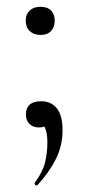

<svg xmlns="http://www.w3.org/2000/svg" viewBox="-20 -375 264 577"><path d="M103.6 -70.8Q133.8 -70.8 150.9 -49.3Q168 -27.8 168 16.6Q168 62.8 147.9 102.9Q127.8 143 92.8 181Q88.8 184 85.8 180.6Q82.8 177.2 84.8 174Q109 140.6 115.7 112Q122.4 83.4 122.4 52Q122.4 22.8 114.1 6.6Q105.8 -9.6 95 -20L132.8 -27Q133.8 -10 123.6 -1Q113.4 8 97.6 8Q78.8 8 68.3 -2.7Q57.8 -13.4 57.8 -31.2Q57.8 -50.4 69.4 -60.6Q81 -70.8 103.6 -70.8ZM101.4 -270Q81.4 -270 69.3 -281.7Q57.2 -293.4 57.2 -313.4Q57.2 -332.2 69.3 -343.4Q81.4 -354.6 101.4 -354.6Q122.4 -354.6 133.4 -343.4Q144.4 -332.2 144.4 -313.4Q144.4 -293.4 133.4 -281.7Q122.4 -270 101.4 -270Z"/></svg>

Font: Cormorant Infant Light
Style: Regular
Weight: 300
Designer: Christian Thalmann (Catharsis Fonts)
Foundry: Catharsis Fonts
Version: Version 4.001